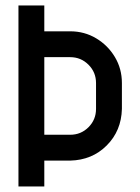

<svg xmlns="http://www.w3.org/2000/svg" viewBox="-20 -676 509 696"><path d="M328.1 -375Q328.1 -414.1 300.8 -441.4Q273.4 -468.8 234.4 -468.8H140.6V-187.5H234.4Q273.4 -187.5 300.8 -214.8Q328.1 -242.2 328.1 -281.2ZM234.4 -562.5Q286.1 -562.5 328.6 -537.1Q371.1 -511.7 396.5 -469.2Q421.9 -426.8 421.9 -375V-281.2Q419.9 -201.7 366.9 -148.7Q314 -95.7 234.4 -93.8H140.6V0H46.9V-656.2H140.6V-562.5Z"/></svg>

Font: Lambda
Style: Regular
Weight: 400
Designer: GGBotNet
Version: 0.22